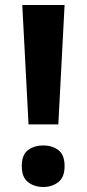

<svg xmlns="http://www.w3.org/2000/svg" viewBox="-20 -785 346 767"><path d="M94 -288 69 -765H238L213 -288ZM153 -38Q117 -38 92 -57.5Q67 -77 67 -121Q67 -167 92 -185.5Q117 -204 153 -204Q188 -204 213 -185.5Q238 -167 238 -121Q238 -77 213 -57.5Q188 -38 153 -38Z"/></svg>

Font: Noto Sans Tamil UI
Style: Regular
Weight: 400
Designer: Jelle Bosma - Monotype Design Team
Foundry: Monotype Imaging Inc.
Version: Version 2.004